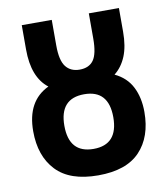

<svg xmlns="http://www.w3.org/2000/svg" viewBox="-82 -783 756 862"><g transform="rotate(-10 296.5 -352.0)"><path d="M296.9 9.8Q168 9.8 105.5 -56.4Q43 -122.6 43 -235.8Q43 -373.5 145 -421.9Q75.2 -475.6 75.2 -603V-713.9H211.9V-597.2Q211.9 -529.3 233.9 -500.7Q255.9 -472.2 296.9 -472.2Q339.8 -472.2 360.4 -500.7Q380.9 -529.3 380.9 -599.1V-713.9H518.1V-606Q518.1 -540 499.8 -495.1Q481.4 -450.2 446.8 -422.9Q500.5 -397.5 525.1 -348.9Q549.8 -300.3 549.8 -234.9Q549.8 -121.1 487.5 -55.7Q425.3 9.8 296.9 9.8ZM296.9 -110.8Q408.2 -110.8 408.2 -235.8Q408.2 -359.9 296.9 -359.9Q185.1 -359.9 185.1 -235.8Q185.1 -110.8 296.9 -110.8Z"/></g></svg>

Font: Open Sans Condensed
Style: Bold
Weight: 700
Width: 3
Designer: Monotype Design Team
Foundry: Monotype Imaging Inc.
Version: Version 3.003; ttfautohint (v1.8.4)